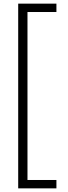

<svg xmlns="http://www.w3.org/2000/svg" viewBox="-20 -819 375 1055"><path d="M290 216V170H131V-753H290V-799H80V216Z"/></svg>

Font: Noto Sans Sinhala UI Light
Style: Regular
Weight: 300
Designer: Jelle Bosma - Monotype Design Team
Foundry: Monotype Imaging Inc.
Version: Version 2.006